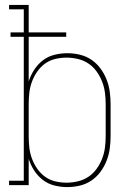

<svg xmlns="http://www.w3.org/2000/svg" viewBox="-20 -755 540 783"><path d="M254 8Q228 8 202 1.5Q176 -5 155 -21Q134 -37 119.5 -59.5Q105 -82 97 -107V0H17V-18H77V-605H23V-623H77V-717H17V-735H97V-623H250V-605H97V-423Q105 -448 119.5 -470.5Q134 -493 155 -509Q176 -525 202 -531.5Q228 -538 254 -538Q280 -538 305.5 -532Q331 -526 352.5 -511.5Q374 -497 389.5 -476Q405 -455 414.5 -431Q424 -407 427.5 -381.5Q431 -356 431 -330V-200Q431 -174 427.5 -148.5Q424 -123 414.5 -99Q405 -75 389.5 -54Q374 -33 352.5 -18.5Q331 -4 305.5 2Q280 8 254 8ZM251 -10Q274 -10 297.5 -15.5Q321 -21 340.5 -34Q360 -47 374 -66.5Q388 -86 396.5 -108Q405 -130 408 -153Q411 -176 411 -200V-330Q411 -354 408 -377Q405 -400 396.5 -422Q388 -444 374 -463.5Q360 -483 340.5 -496Q321 -509 297.5 -514.5Q274 -520 251 -520Q228 -520 205 -514.5Q182 -509 163.5 -495.5Q145 -482 131.5 -462.5Q118 -443 110 -421Q102 -399 99.5 -376Q97 -353 97 -330V-200Q97 -177 99.5 -154Q102 -131 110 -109Q118 -87 131.5 -67.5Q145 -48 163.5 -34.5Q182 -21 205 -15.5Q228 -10 251 -10Z"/></svg>

Font: Iosevka Slab Thin
Style: Regular
Weight: 100
Monospace: yes
Designer: Belleve Invis
Foundry: Belleve Invis
Version: Version 11.1.0; ttfautohint (v1.8.3)